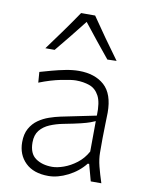

<svg xmlns="http://www.w3.org/2000/svg" viewBox="-89 -861 710 934"><g transform="rotate(10 265.5 -394.0)"><path d="M214.8 9.8Q141.6 9.8 101.6 -29.3Q61.5 -68.4 61.5 -130.4Q61.5 -170.9 76.9 -198.2Q92.3 -225.6 116.7 -242.7Q141.1 -259.8 169.4 -269.5Q197.8 -279.3 223.6 -284.7L397 -320.3Q399.4 -385.3 382.3 -417.5Q365.2 -449.7 335 -460.4Q304.7 -471.2 267.6 -471.2Q245.6 -471.2 195.6 -461.2Q145.5 -451.2 88.4 -428.7L84.5 -481Q107.9 -487.8 140.9 -496.8Q173.8 -505.9 209 -512.7Q244.1 -519.5 273.9 -519.5Q353 -519.5 399.7 -477.8Q446.3 -436 446.3 -343.3Q446.3 -320.8 444.8 -286.1Q443.4 -251.5 443.4 -216.8V-146Q443.4 -114.3 452.6 -78.1Q461.9 -42 475.6 0H423.3L400.9 -82.5H394Q361.3 -41 311.3 -15.6Q261.2 9.8 214.8 9.8ZM225.6 -37.1Q250.5 -37.1 282.7 -48.6Q314.9 -60.1 345.5 -83.5Q376 -106.9 395.5 -142.6L396.5 -293Q387.2 -288.6 371.8 -283Q356.4 -277.3 326.7 -270Q296.9 -262.7 243.2 -252.4Q208 -245.6 178 -232.9Q147.9 -220.2 129.6 -197.5Q111.3 -174.8 111.3 -137.7Q111.3 -83 143.6 -60.1Q175.8 -37.1 225.6 -37.1ZM399.9 -597.7Q366.7 -638.2 333.7 -679.2Q300.8 -720.2 269 -760.7Q237.8 -720.7 205.3 -680.4Q172.9 -640.1 139.2 -599.6H93.3Q130.4 -649.9 166 -699.5Q201.7 -749 234.9 -798.3H304.2Q337.9 -749 373 -699.2Q408.2 -649.4 445.3 -599.1Z"/></g></svg>

Font: Pinar-DS2-FD Light
Style: Regular
Weight: 300
Designer: Amin Abedi
Version: Version 2.000